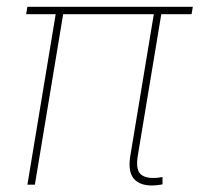

<svg xmlns="http://www.w3.org/2000/svg" viewBox="-20 -556 601 578"><path d="M460 0.5Q412.1 7.8 387.9 -12.9Q363.8 -33.7 372.1 -85.4L444.8 -523.9H467.3L394.5 -85.4Q387.7 -42.5 406.2 -29.3Q424.8 -16.1 462.9 -22Q466.3 -22.9 466.3 -22.7Q466.3 -22.5 469.2 -22.9V-1Q467.3 -0.5 464.8 -0.2Q462.4 0 460 0.5ZM62.5 0 149.4 -523.9H171.9L85 0ZM58.6 -513.2 62.5 -535.6H560.5L556.6 -513.2Z"/></svg>

Font: Inter 20pt Thin
Style: Italic
Weight: 250
Italic angle: -9.3988°
Version: Version 4.001;git-66647c0bb